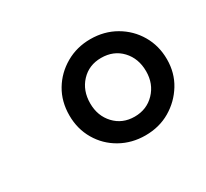

<svg xmlns="http://www.w3.org/2000/svg" viewBox="-72 -817 513 479"><g transform="rotate(-30 184.5 -577.5)"><path d="M228 -439Q189 -439 157 -457Q125 -475 106.5 -506.5Q88 -538 88 -577Q88 -617 106.5 -648Q125 -679 157 -697.5Q189 -716 228 -716Q268 -716 300 -697.5Q332 -679 350.5 -647.5Q369 -616 369 -577Q369 -538 350 -507Q331 -476 299.5 -457.5Q268 -439 228 -439ZM228 -493Q263 -493 286 -517Q309 -541 309 -577Q309 -614 286.5 -638Q264 -662 228 -662Q193 -662 170.5 -638Q148 -614 148 -577Q148 -541 170.5 -517Q193 -493 228 -493Z"/></g></svg>

Font: Nunito Sans 10pt Condensed Medium
Style: Italic
Weight: 500
Width: 3
Italic angle: -9°
Designer: Vernon Adams
Foundry: Vernon Adams
Version: Version 3.101;gftools[0.9.27]